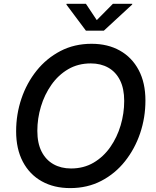

<svg xmlns="http://www.w3.org/2000/svg" viewBox="-20 -964 807 994"><path d="M343.3 9.8Q259.3 9.8 196.3 -25.4Q133.3 -60.5 98.4 -126.5Q63.5 -192.4 63.5 -284.7Q63.5 -372.1 90.8 -453.1Q118.2 -534.2 169.4 -598.1Q220.7 -662.1 292.7 -699.7Q364.7 -737.3 454.1 -737.3Q538.1 -737.3 600.6 -702.1Q663.1 -667 698 -601.3Q732.9 -535.6 732.9 -443.4Q732.9 -355.5 705.6 -274.4Q678.2 -193.4 627.2 -129.2Q576.2 -64.9 504.4 -27.6Q432.6 9.8 343.3 9.8ZM347.7 -91.8Q413.1 -91.8 464.4 -121.8Q515.6 -151.9 551 -202.6Q586.4 -253.4 604.7 -315.4Q623 -377.4 623 -441.4Q623 -505.4 601.3 -548.6Q579.6 -591.8 540.5 -613.8Q501.5 -635.7 450.2 -635.7Q384.3 -635.7 333 -605.7Q281.7 -575.7 246.1 -524.9Q210.4 -474.1 191.9 -412.4Q173.3 -350.6 173.3 -286.6Q173.3 -222.7 195.3 -179.4Q217.3 -136.2 256.6 -114Q295.9 -91.8 347.7 -91.8ZM424.8 -944.3 481 -859.9 564.5 -944.3H665L664.1 -940.4L517.6 -805.2H424.8L323.7 -940.4L324.7 -944.3Z"/></svg>

Font: Inter Medium
Style: Italic
Weight: 500
Italic angle: -9.3988°
Designer: Rasmus Andersson
Foundry: rsms
Version: Version 4.001;git-66647c0bb